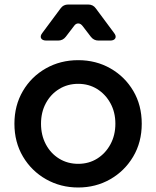

<svg xmlns="http://www.w3.org/2000/svg" viewBox="-20 -820 693 852"><path d="M327 12Q249 12 184.5 -24.5Q120 -61 82 -125Q44 -189 44 -271Q44 -352 81.5 -416Q119 -480 183.5 -516.5Q248 -553 327 -553Q406 -553 470 -516.5Q534 -480 571.5 -416.5Q609 -353 609 -271Q609 -189 571 -125Q533 -61 469 -24.5Q405 12 327 12ZM327 -93Q374 -93 411 -116Q448 -139 470 -179.5Q492 -220 492 -271Q492 -322 470 -362Q448 -402 411 -425Q374 -448 327 -448Q280 -448 242.5 -425Q205 -402 183.5 -362Q162 -322 162 -271Q162 -220 183.5 -179.5Q205 -139 242.5 -116Q280 -93 327 -93ZM186 -640Q168 -640 162.5 -650Q157 -660 168 -674L249 -783Q261 -800 283 -800H371Q393 -800 405 -783L486 -674Q497 -660 491.5 -650Q486 -640 469 -640H417Q396 -640 383 -657L347 -704Q338 -716 327 -716Q316 -716 308 -704L272 -657Q259 -640 238 -640Z"/></svg>

Font: Pitagon Sans Text SemiBold
Style: Regular
Weight: 600
Designer: Travis Tran
Foundry: Pitagon
Version: Version 1.001; ttfautohint (v1.8.4.7-5d5b);gftools[0.9.26]